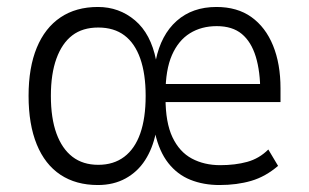

<svg xmlns="http://www.w3.org/2000/svg" viewBox="-20 -523 886 551"><path d="M261 8Q198 8 153.5 -21.5Q109 -51 85.5 -108.5Q62 -166 62 -248Q62 -329 85.5 -386Q109 -443 153.5 -473Q198 -503 261 -503Q322 -503 367.5 -464.5Q413 -426 428 -350H427Q442 -423 487 -463Q532 -503 601 -503Q661 -503 701.5 -474Q742 -445 763.5 -392.5Q785 -340 785 -269V-230H442V-282H746L727 -258Q727 -318 714 -360.5Q701 -403 674 -425.5Q647 -448 602 -448Q558 -448 525 -427.5Q492 -407 473.5 -365Q455 -323 455 -255V-242Q455 -171 475 -129Q495 -87 530.5 -68Q566 -49 612 -49Q655 -49 689.5 -58.5Q724 -68 750 -94L778 -47Q742 -16 701 -4Q660 8 610 8Q564 8 526.5 -7Q489 -22 463 -55Q437 -88 425 -141H427Q418 -97 396.5 -63.5Q375 -30 340.5 -11Q306 8 261 8ZM262 -50Q306 -50 336.5 -73Q367 -96 382.5 -140Q398 -184 398 -248Q398 -311 382.5 -355Q367 -399 337 -421.5Q307 -444 262 -444Q217 -444 187.5 -421.5Q158 -399 142 -355Q126 -311 126 -248Q126 -184 142 -140Q158 -96 188 -73Q218 -50 262 -50Z"/></svg>

Font: Nunito Sans 7pt Condensed Light
Style: Regular
Weight: 300
Width: 3
Designer: Vernon Adams
Foundry: Vernon Adams
Version: Version 3.101;gftools[0.9.27]